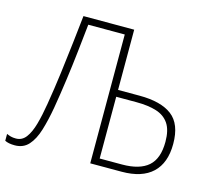

<svg xmlns="http://www.w3.org/2000/svg" viewBox="-106 -840 1084 976"><g transform="rotate(15 435.5 -351.5)"><path d="M49 11Q16 11 -3 1V-35Q8 -30 19 -27Q30 -24 46 -24Q78 -24 98.5 -51Q119 -78 132.5 -126Q146 -174 156 -236Q170 -320 181 -405.5Q192 -491 201 -570.5Q210 -650 217 -714H484V-397H597Q710 -397 768 -353Q826 -309 826 -204Q826 -104 771 -52Q716 0 609 0H444V-678H252Q245 -612 236.5 -534.5Q228 -457 217 -377.5Q206 -298 194 -227Q182 -158 165.5 -104Q149 -50 121.5 -19.5Q94 11 49 11ZM484 -36H601Q694 -36 739.5 -76Q785 -116 785 -204Q785 -266 762 -300Q739 -334 695.5 -347.5Q652 -361 591 -361H484Z"/></g></svg>

Font: Noto Sans Disp ExtLt
Style: Regular
Weight: 200
Designer: Monotype Design Team
Foundry: Monotype Imaging Inc.
Version: Version 2.000;GOOG;noto-source:20170915:90ef993387c0